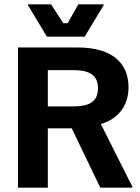

<svg xmlns="http://www.w3.org/2000/svg" viewBox="-20 -870 648 890"><path d="M372.5 -700 460 -845V-850H343.3L293.3 -762.5H273.3L216.7 -850H110V-845L197.5 -700ZM201.7 0V-275H312.5L445 0H593.3V-5L447.5 -295C531.7 -320 575.8 -383.3 575.8 -465.8C575.8 -573.3 505 -650 339.2 -650H63.3V0ZM201.7 -545H319.2C390 -545 434.2 -525 434.2 -460.8C434.2 -397.5 391.7 -376.7 319.2 -376.7H201.7Z"/></svg>

Font: Familjen Grotesk
Style: Bold
Weight: 700
Designer: Anders Wikstroem, Jonas Baeckman, Matilda Gysing, Kristian Moeller
Foundry: Familjen STHLM AB
Version: Version 2.000